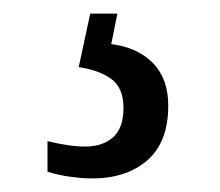

<svg xmlns="http://www.w3.org/2000/svg" viewBox="-20 -29 324 283"><path d="M115 234Q102 234 83.5 231.5Q65 229 50 224V179Q82 187 106 187Q131 187 146.5 173.5Q162 160 162 130Q162 100 143.5 87Q125 74 96 70L113 -9H153L144 36Q183 41 205.5 64Q228 87 228 127Q228 180 197.5 207Q167 234 115 234Z"/></svg>

Font: Noto Serif Tamil Condensed
Style: Regular
Weight: 400
Width: 3
Designer: Indian Type Foundry, Tom Grace, and the Monotype Design Team
Foundry: Monotype Imaging Inc.
Version: Version 2.004; ttfautohint (v1.8.4.7-5d5b)